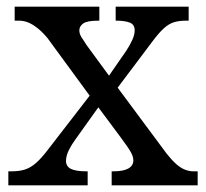

<svg xmlns="http://www.w3.org/2000/svg" viewBox="-20 -556 618 576"><path d="M5 0V-42H14Q38 -42 55 -47.5Q72 -53 88 -67Q104 -81 123 -106L249 -269L123 -441Q109 -458 94.5 -470Q80 -482 66 -488Q52 -494 37 -494H24V-536H278V-494H275Q241 -494 229.5 -485.5Q218 -477 218 -465Q218 -455 224 -445Q230 -435 241 -419L307 -329L359 -404Q370 -421 377 -436.5Q384 -452 384 -465Q384 -483 368.5 -488.5Q353 -494 330 -494H327V-536H546V-494H537Q518 -494 502.5 -489.5Q487 -485 471.5 -471Q456 -457 436 -430L333 -293L480 -95Q495 -76 508.5 -64Q522 -52 535 -47Q548 -42 560 -42H573V0H315V-42H320Q350 -42 365 -50.5Q380 -59 380 -75Q380 -86 372.5 -99.5Q365 -113 342 -144L275 -234L205 -136Q196 -124 187 -106.5Q178 -89 178 -73Q178 -57 192.5 -49.5Q207 -42 240 -42H243V0Z"/></svg>

Font: Noto Serif Thai
Style: Regular
Weight: 400
Designer: Monotype Design Team
Foundry: Monotype Imaging Inc.
Version: Version 2.001